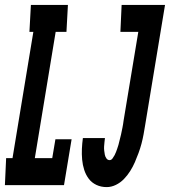

<svg xmlns="http://www.w3.org/2000/svg" viewBox="-46 -755 693 783"><path d="M389 8Q366 8 347 -1Q328 -10 316 -26Q304 -42 297.5 -62Q291 -82 289 -104Q287 -126 288 -148Q289 -170 292 -192H382Q381 -184 380 -175Q379 -166 378.5 -157.5Q378 -149 379 -140.5Q380 -132 381.5 -124Q383 -116 388 -109Q393 -102 401 -102Q408 -102 413 -109Q418 -116 421.5 -122.5Q425 -129 427.5 -136Q430 -143 432.5 -150Q435 -157 437 -164Q439 -171 440.5 -178Q442 -185 444 -192Q446 -199 447.5 -206Q449 -213 450.5 -220.5Q452 -228 453.5 -235Q455 -242 456 -249Q457 -256 458 -263L518 -625H445L450 -735H627L546 -245Q543 -226 539.5 -207Q536 -188 531 -169Q526 -150 519 -131Q512 -112 504 -93.5Q496 -75 485 -57.5Q474 -40 459.5 -25Q445 -10 426.5 -1Q408 8 389 8ZM215 0H-26L-21 -110H5L90 -625H74L80 -735H231L225 -625H181L96 -110H167L180 -187H246Z"/></svg>

Font: Iosevka HT Extrabold Extended
Style: Italic
Weight: 800
Width: 7
Italic angle: -9°
Monospace: yes
Designer: Belleve Invis
Foundry: Belleve Invis
Version: Version 32.3.0; ttfautohint (v1.8.4)